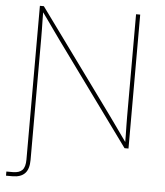

<svg xmlns="http://www.w3.org/2000/svg" viewBox="-61 -781 893 1039"><g transform="rotate(5 385.5 -262.0)"><path d="M10.7 204.1V181.6Q20 181.6 29.8 181.6Q39.6 181.6 45.9 181.6Q81.1 181.6 97.2 164.6Q113.3 147.5 113.3 107.4V-62.5H135.7V107.4Q135.7 157.2 113.3 180.7Q90.8 204.1 45.9 204.1Q39.6 204.1 29.3 204.1Q19 204.1 10.7 204.1ZM113.3 0V-727.5H134.8L536.6 -175.3Q555.2 -149.9 573 -124.5Q590.8 -99.1 608.9 -74Q627 -48.8 645 -23.4H637.7Q637.7 -48.8 637.2 -74Q636.7 -99.1 636.2 -124.5Q635.7 -149.9 635.7 -175.3V-727.5H658.2V0H636.7L235.8 -551.3Q217.3 -576.7 199.5 -602.1Q181.6 -627.4 163.6 -652.8Q145.5 -678.2 127 -703.6H133.8Q133.8 -678.2 134.3 -652.8Q134.8 -627.4 135.3 -602.1Q135.7 -576.7 135.7 -551.3V0Z"/></g></svg>

Font: Inter Thin
Style: Regular
Weight: 250
Designer: Rasmus Andersson
Foundry: rsms
Version: Version 4.001;git-66647c0bb